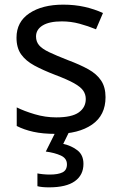

<svg xmlns="http://www.w3.org/2000/svg" viewBox="-20 -659 519 826"><path d="M434 -241Q434 -163 376 -123Q318 -83 220 -83Q164 -83 123.5 -92Q83 -101 52 -117V-197Q84 -181 129.5 -167.5Q175 -154 222 -154Q289 -154 319 -175.5Q349 -197 349 -233Q349 -253 338 -269Q327 -285 298.5 -301Q270 -317 217 -337Q165 -357 128 -377Q91 -397 71 -425Q51 -453 51 -497Q51 -565 106.5 -602Q162 -639 252 -639Q301 -639 343.5 -629.5Q386 -620 423 -603L393 -533Q359 -547 322 -557Q285 -567 246 -567Q192 -567 163.5 -549.5Q135 -532 135 -502Q135 -480 148 -464.5Q161 -449 191.5 -434.5Q222 -420 273 -400Q324 -381 360 -361Q396 -341 415 -312.5Q434 -284 434 -241ZM339 46Q339 94 302 120.5Q265 147 191 147Q159 147 141 142V87Q150 89 165 90.5Q180 92 194 92Q230 92 249 82.5Q268 73 268 48Q268 22 241.5 10Q215 -2 177 -7L220 -93H278L252 -40Q288 -32 313.5 -12Q339 8 339 46Z"/></svg>

Font: Noto Sans Telugu UI
Style: Regular
Weight: 400
Designer: Jelle Bosma - Monotype Design Team
Foundry: Monotype Imaging Inc.
Version: Version 2.005; ttfautohint (v1.8.4.7-5d5b)